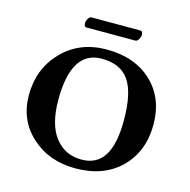

<svg xmlns="http://www.w3.org/2000/svg" viewBox="-116 -919 1032 1043"><g transform="rotate(15 399.5 -397.5)"><path d="M534.2 -745.1H259.8Q244.6 -745.1 245.1 -768.1Q245.1 -777.8 253.2 -791.5Q261.2 -805.2 270 -805.2H545.9Q560.1 -805.2 560.1 -783.2Q560.1 -772 552 -758.5Q543.9 -745.1 534.2 -745.1ZM383.8 -603Q212.9 -603 212.9 -327.1Q212.9 -188 268.6 -116.5Q324.2 -44.9 418 -44.9Q502.9 -44.9 544.4 -110.4Q585.9 -175.8 585.9 -310.1Q585.9 -464.8 537.8 -533.9Q489.7 -603 383.8 -603ZM747.1 -329.1Q747.1 -178.2 652.1 -84.2Q557.1 9.8 397.9 9.8Q249 9.8 150.4 -80.1Q51.8 -169.9 51.8 -310.1Q51.8 -459 148.9 -558.6Q246.1 -658.2 397 -658.2Q556.2 -658.2 651.6 -568.1Q747.1 -478 747.1 -329.1Z"/></g></svg>

Font: Linux Biolinum O
Style: Bold
Weight: 700
Designer: Philipp H. Poll
Foundry: Philipp H. Poll
Version: Version 1.3.2